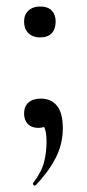

<svg xmlns="http://www.w3.org/2000/svg" viewBox="-20 -385 267 590"><path d="M106 -82Q137 -82 155 -60Q173 -38 173 9Q173 58 151 100.5Q129 143 90 184Q86 187 83 183.5Q80 180 82 177Q108 143 115.5 113Q123 83 123 49Q123 20 115.5 5Q108 -10 97 -20L135 -27Q136 -10 125.5 -1Q115 8 98 8Q77 8 65.5 -4Q54 -16 54 -36Q54 -58 67.5 -70Q81 -82 106 -82ZM103 -270Q81 -270 67.5 -283Q54 -296 54 -319Q54 -340 67.5 -352.5Q81 -365 103 -365Q127 -365 139 -352.5Q151 -340 151 -319Q151 -296 139 -283Q127 -270 103 -270Z"/></svg>

Font: Cormorant Light Medium
Style: Regular
Weight: 500
Version: Version 4.000